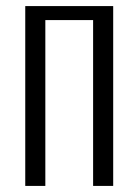

<svg xmlns="http://www.w3.org/2000/svg" viewBox="-20 -611 455 631"><path d="M63 0V-591H352V0H286V-545H129V0Z"/></svg>

Font: Alumni Sans
Style: Regular
Weight: 400
Designer: Robert E. Leuschke
Foundry: Robert E. Leuschke
Version: Version 1.018